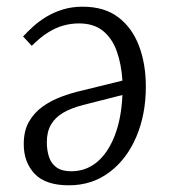

<svg xmlns="http://www.w3.org/2000/svg" viewBox="-20 -540 506 574"><path d="M186 14Q116 14 83.5 -20.5Q51 -55 51 -109Q51 -149 66.5 -176Q82 -203 107 -221Q132 -239 162.5 -250.5Q193 -262 224 -269L346 -299Q343 -348 329 -387Q315 -426 287.5 -448Q260 -470 216 -470Q192 -470 169 -463.5Q146 -457 123 -442.5Q100 -428 75 -403L49 -431Q62 -445 79 -460.5Q96 -476 118 -489.5Q140 -503 167.5 -511.5Q195 -520 227 -520Q292 -520 333.5 -488.5Q375 -457 395.5 -403Q416 -349 416 -281Q416 -198 387.5 -131Q359 -64 307 -25Q255 14 186 14ZM193 -28Q237 -28 270 -55.5Q303 -83 323 -134.5Q343 -186 346 -256L228 -226Q193 -217 169 -203Q145 -189 132.5 -167.5Q120 -146 120 -115Q120 -91 126.5 -71Q133 -51 149 -39.5Q165 -28 193 -28Z"/></svg>

Font: Literata 24pt Light
Style: Italic
Weight: 300
Italic angle: -2°
Designer: Latin by Veronika Burian and Jose Scaglione. Greek by Irene Vlachou. Cyrillic by Vera Evstafieva
Foundry: TypeTogether
Version: Version 3.103;gftools[0.9.29]